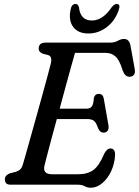

<svg xmlns="http://www.w3.org/2000/svg" viewBox="-20 -910 685 946"><path d="M363.5 0H32.5Q16 0 10 -7.5Q4 -15 4 -26Q4 -37.5 11 -44.8Q18 -52 28.5 -56L56.5 -63Q70.5 -67 79.2 -75Q88 -83 93.5 -102.5Q97.5 -115 107.5 -151Q117.5 -187 131.5 -236.8Q145.5 -286.5 160.8 -341.2Q176 -396 190.2 -447.5Q204.5 -499 215 -538.2Q225.5 -577.5 230 -595.5Q239 -632 217.5 -638.5L191 -645.5Q170.5 -653.5 170.5 -670Q170.5 -700 204.5 -700H522Q544.5 -700 560.2 -709Q576 -718 591.5 -718Q617 -718 623 -685L644 -569Q647 -552 640.8 -542.8Q634.5 -533.5 622.5 -532Q609 -530.5 599.5 -538.5Q590 -546.5 583 -567Q568.5 -614.5 548.8 -632Q529 -649.5 500.5 -649.5H349.5Q343.5 -628 331.5 -585.2Q319.5 -542.5 304.5 -487.5Q289.5 -432.5 274 -374.5H406Q423.5 -374.5 432 -385Q440.5 -395.5 442.5 -427.5Q448 -447.5 465.5 -447.5Q478 -447.5 484 -440.8Q490 -434 491.5 -423L514.5 -292Q517 -273.5 509.8 -265Q502.5 -256.5 490.5 -256.5Q472 -256.5 463 -279Q453.5 -307.5 441.8 -315.5Q430 -323.5 409 -323.5H260Q245 -269 232.2 -221.2Q219.5 -173.5 210.8 -140Q202 -106.5 199.5 -95.5Q188.5 -51.5 236 -51.5H365.5Q411 -51.5 439.8 -72.2Q468.5 -93 493 -151.5Q506.5 -178.5 524.5 -178.5Q547.5 -178.5 547 -146Q545 -104 528 -67.2Q511 -30.5 484.2 -7.8Q457.5 15 427 15Q411 15 397.2 7.5Q383.5 0 363.5 0ZM432.5 -809Q486.5 -809 530 -874Q543.5 -890.5 554.5 -890.5Q575 -890.5 565.5 -862.5Q548.5 -809.5 507.2 -777.2Q466 -745 415.5 -745Q364.5 -745 340.5 -777.5Q316.5 -810 328 -863.5Q333 -890.5 353 -890.5Q364.5 -890.5 369 -874Q376 -809 432.5 -809Z"/></svg>

Font: Fraunces 72pt SuperSoft
Style: Italic
Weight: 400
Italic angle: -16°
Version: Version 1.000;[b76b70a41]